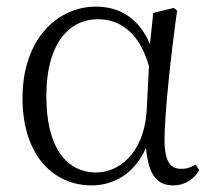

<svg xmlns="http://www.w3.org/2000/svg" viewBox="-20 -546 645 580"><path d="M257 14C320 14 385 -18 421 -99C429 -15 455 14 504 14C539 14 566 -5 582 -32L571 -49C557 -41 546 -36 528 -36C495 -36 477 -56 477 -125C477 -199 496 -379 515 -514L505 -522L443 -507L433 -413C399 -492 341 -526 269 -526C159 -526 48 -434 48 -249C48 -82 137 14 257 14ZM430 -346 423 -210C414 -80 337 -25 271 -25C177 -25 120 -106 120 -255C120 -422 194 -488 276 -488C338 -488 400 -452 430 -346Z"/></svg>

Font: Noto Serif CJK KR Light
Style: Regular
Weight: 300
Designer: Ryoko NISHIZUKA 西塚涼子 (kana & ideographs); Frank Grießhammer (Latin, Greek & Cyrillic); Wenlong ZHANG 张文龙 (bopomofo); San
Foundry: Adobe
Version: Version 2.001;hotconv 1.1.0;makeotfexe 2.6.0